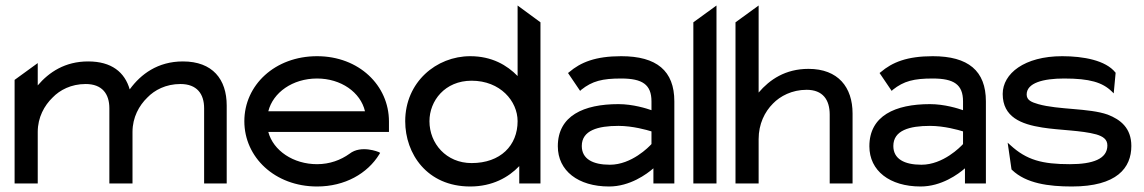

<svg xmlns="http://www.w3.org/2000/svg" viewBox="-20 -666 4154 697"><path d="M33 0H117V-187C117 -240 141 -283 171 -312C197 -339 238 -361 291 -361C351 -361 377 -325 377 -273V0H461V-187C461 -240 485 -283 515 -312C541 -339 582 -361 635 -361C695 -361 721 -325 721 -273V0H803V-283C803 -378 752 -443 644 -443C552 -443 491 -396 452 -343L451 -342V-341C433 -404 385 -443 300 -443C216 -443 158 -404 117 -356V-437L33 -376Z M867 -226C867 -95 978 11 1131 11C1232 11 1314 -36 1357 -106L1360 -111L1355 -114C1355 -114 1291 -141 1249 -108C1217 -85 1177 -70 1131 -70C1045 -70 972 -119 954 -187H1392V-225C1392 -356 1283 -462 1131 -462C978 -462 867 -357 867 -226ZM954 -262C971 -330 1042 -381 1131 -381C1218 -381 1289 -331 1305 -262Z M1451 -226C1451 -108 1530 11 1687 11C1767 11 1826 -22 1865 -63V0H1942V-585L1859 -646V-390C1821 -429 1766 -462 1687 -462C1564 -462 1451 -368 1451 -226ZM1539 -226C1539 -300 1595 -373 1692 -373C1796 -373 1859 -299 1859 -226C1859 -138 1797 -74 1692 -74C1600 -74 1539 -145 1539 -226Z M2005 -135C2005 -46 2079 11 2191 11C2267 11 2328 -34 2352 -55V0H2428V-298C2428 -409 2364 -462 2235 -462C2142 -462 2088 -440 2046 -404L2042 -401L2086 -336L2090 -340C2130 -372 2167 -381 2235 -381C2312 -381 2345 -359 2345 -298V-266C2328 -272 2278 -288 2225 -288C2099 -288 2005 -246 2005 -135ZM2092 -136C2092 -193 2151 -209 2225 -209C2277 -209 2329 -194 2345 -189V-143C2336 -133 2273 -68 2194 -68C2132 -68 2092 -89 2092 -136Z M2497 0H2581V-646L2497 -585Z M2650 0H2734V-161C2734 -216 2756 -260 2786 -290C2812 -317 2855 -340 2908 -340C2967 -340 2992 -304 2992 -250V0H3075V-254C3075 -349 3023 -416 2915 -416C2831 -416 2774 -377 2734 -330V-646L2650 -585Z M3136 -135C3136 -46 3210 11 3322 11C3398 11 3459 -34 3483 -55V0H3559V-298C3559 -409 3495 -462 3366 -462C3273 -462 3219 -440 3177 -404L3173 -401L3217 -336L3221 -340C3261 -372 3298 -381 3366 -381C3443 -381 3476 -359 3476 -298V-266C3459 -272 3409 -288 3356 -288C3230 -288 3136 -246 3136 -135ZM3223 -136C3223 -193 3282 -209 3356 -209C3408 -209 3460 -194 3476 -189V-143C3467 -133 3404 -68 3325 -68C3263 -68 3223 -89 3223 -136Z M3620 -325C3620 -241 3687 -215 3764 -203C3827 -193 3906 -193 3960 -178C3983 -171 4000 -161 4000 -138C4000 -89 3947 -70 3864 -70C3763 -70 3707 -85 3648 -139L3638 -148L3652 -51L3654 -49C3705 0 3787 11 3871 11C4035 11 4087 -57 4087 -136C4087 -201 4048 -232 4001 -250C3933 -274 3823 -267 3749 -288C3725 -295 3707 -302 3707 -323C3707 -365 3767 -381 3843 -381C3936 -381 3982 -367 4016 -334L4023 -327L4030 -402L4029 -403C3994 -447 3913 -462 3836 -462C3699 -462 3620 -399 3620 -325Z"/></svg>

Font: Charger Pro
Style: BdExt
Weight: 700
Designer: Jasper
Foundry: Cannot Into Space Fonts
Version: Version 1.09